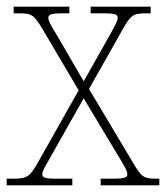

<svg xmlns="http://www.w3.org/2000/svg" viewBox="-22 -556 498 576"><path d="M-2 0H195V-20H145C110 -20 105 -24 105 -34C105 -44 117 -62 133 -91L229 -261L330 -93C348 -63 360 -44 360 -34C360 -25 356 -20 318 -20H280V0H456V-20H446C409 -20 402 -25 377 -68L245 -289L346 -468C371 -512 378 -516 419 -516H430V-536H250V-516H290C328 -516 331 -511 331 -502C331 -492 319 -472 303 -443L229 -312L153 -443C135 -473 123 -492 123 -502C123 -511 127 -516 165 -516H186V-536H19V-516H35C74 -516 80 -511 106 -468L214 -285L92 -69C67 -25 59 -20 17 -20H-2Z"/></svg>

Font: Noto Serif Myanmar SemiCondensed Thin
Style: Regular
Weight: 100
Width: 4
Designer: Ben Mitchell and the Monotype Design Team
Foundry: Monotype Imaging Inc.
Version: Version 2.106